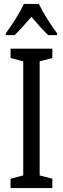

<svg xmlns="http://www.w3.org/2000/svg" viewBox="-20 -963 323 983"><path d="M179 -943H102C83 -900 46 -842 10 -793V-783H55C79 -806 110 -842 141 -877C171 -842 199 -809 227 -783H272V-793C239 -837 200 -898 179 -943ZM248 0V-48L183 -65V-649L248 -666V-714H34V-666L99 -649V-65L34 -48V0Z"/></svg>

Font: Noto Sans Arabic ExtCond
Style: Regular
Weight: 400
Width: 2
Designer: Monotype Design Team, Nadine Chahine, Nizar Qandah and Khaled Hosny
Foundry: Monotype Imaging Inc.
Version: Version 2.012